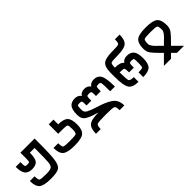

<svg xmlns="http://www.w3.org/2000/svg" viewBox="204 -2171 3592 3592"><g transform="rotate(-45 2000.0 -375.0)"><path d="M125 -500Q125 -406.2 132.8 -390.6Q140.6 -375 187.5 -375Q234.4 -375 242.2 -390.6Q250 -406.2 250 -500V-625H625V-500Q625 -187.5 605.5 -66.4Q585.9 54.7 527.3 89.8Q468.8 125 312.5 125Q125 125 62.5 70.3Q0 15.6 0 -125H125Q125 -31.2 148.4 -15.6Q171.9 0 312.5 0Q414.1 0 449.2 -23.4Q484.4 -46.9 492.2 -132.8Q500 -218.8 500 -500H375Q375 -351.6 332 -300.8Q289.1 -250 187.5 -250Q93.8 -250 46.9 -304.7Q0 -359.4 0 -500Z M1375 -250Q1375 -109.4 1312.5 -54.7Q1250 0 1062.5 0Q875 0 812.5 -54.7Q750 -109.4 750 -250H875Q875 -156.2 898.4 -140.6Q921.9 -125 1062.5 -125Q1203.1 -125 1226.6 -140.6Q1250 -156.2 1250 -250Q1250 -343.8 1234.4 -359.4Q1218.8 -375 1125 -375H1000V-625H1125V-500Q1265.6 -500 1320.3 -445.3Q1375 -390.6 1375 -250Z M2187.5 -500Q2140.6 -500 2132.8 -484.4Q2125 -468.8 2125 -375H2000Q2000 -468.8 1992.2 -484.4Q1984.4 -500 1937.5 -500Q1890.6 -500 1882.8 -484.4Q1875 -468.8 1875 -375H1750Q1750 -468.8 1742.2 -484.4Q1734.4 -500 1687.5 -500Q1640.6 -500 1632.8 -484.4Q1625 -468.8 1625 -375Q1625 -320.3 1679.7 -289.1Q1734.4 -257.8 1859.4 -218.8Q2046.9 -164.1 2148.4 -93.8Q2250 -23.4 2250 125H2125Q2125 31.2 2093.8 15.6Q2062.5 0 1875 0Q1687.5 0 1656.2 15.6Q1625 31.2 1625 125H1500Q1500 -15.6 1562.5 -70.3Q1625 -125 1812.5 -125Q1796.9 -132.8 1765.6 -140.6Q1648.4 -171.9 1574.2 -218.8Q1500 -265.6 1500 -375Q1500 -515.6 1546.9 -570.3Q1593.8 -625 1687.5 -625Q1773.4 -625 1812.5 -562.5Q1851.6 -625 1937.5 -625Q2023.4 -625 2062.5 -562.5Q2101.6 -625 2187.5 -625Q2289.1 -625 2332 -546.9Q2375 -468.8 2375 -250H2250Q2250 -437.5 2242.2 -468.8Q2234.4 -500 2187.5 -500Z M2750 -250Q2750 -343.8 2734.4 -359.4Q2718.8 -375 2625 -375Q2625 -187.5 2640.6 -156.2Q2656.2 -125 2750 -125V0Q2601.6 0 2550.8 -74.2Q2500 -148.4 2500 -375V-500Q2500 -640.6 2562.5 -695.3Q2625 -750 2812.5 -750Q2953.1 -750 2976.6 -765.6Q3000 -781.2 3000 -875H3125Q3125 -734.4 3062.5 -679.7Q3000 -625 2812.5 -625Q2671.9 -625 2648.4 -609.4Q2625 -593.8 2625 -500Q2773.4 -500 2812.5 -437.5Q2851.6 -500 2937.5 -500Q3031.2 -500 3078.1 -445.3Q3125 -390.6 3125 -250Q3125 -109.4 3070.3 -54.7Q3015.6 0 2875 0V-125Q2968.8 -125 2984.4 -140.6Q3000 -156.2 3000 -250Q3000 -343.8 2992.2 -359.4Q2984.4 -375 2937.5 -375Q2890.6 -375 2882.8 -359.4Q2875 -343.8 2875 -250Z M3375 -375Q3375 -312.5 3500 -203.1Q3539.1 -164.1 3562.5 -140.6Q3585.9 -164.1 3625 -203.1Q3750 -312.5 3750 -375Q3750 -468.8 3726.6 -484.4Q3703.1 -500 3562.5 -500Q3421.9 -500 3398.4 -484.4Q3375 -468.8 3375 -375ZM3296.9 125 3468.8 -46.9Q3453.1 -62.5 3421.9 -93.8Q3320.3 -195.3 3285.2 -246.1Q3250 -296.9 3250 -375Q3250 -515.6 3312.5 -570.3Q3375 -625 3562.5 -625Q3750 -625 3812.5 -570.3Q3875 -515.6 3875 -375Q3875 -296.9 3839.8 -246.1Q3804.7 -195.3 3703.1 -93.8Q3671.9 -62.5 3656.2 -46.9L3828.1 125H3640.6L3562.5 46.9L3484.4 125Z"/></g></svg>

Font: CraftyPE
Style: Regular
Weight: 400
Designer: Erek Butcher
Foundry: Haunted Coop
Version: Version 0.018;April 4, 2024;FontCreator 15.0.0.2962 64-bit